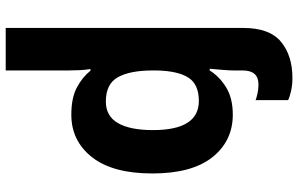

<svg xmlns="http://www.w3.org/2000/svg" viewBox="-206 -599 1045 673"><g transform="rotate(90 316.5 -262.5)"><path d="M253 -765Q279 -765 300 -760Q321 -755 331 -750V-636Q323 -639 308 -642.5Q293 -646 276 -646Q227 -646 227 -591V-562Q227 -543 225 -521Q223 -499 221 -475H227Q248 -509 286 -532.5Q324 -556 382 -556Q474 -556 531 -484.5Q588 -413 588 -274Q588 -135 531 -62.5Q474 10 382 10Q323 10 286.5 -9.5Q250 -29 228 -57H222Q225 -38 226 -18.5Q227 1 227 22V240H78V-593Q78 -685 126.5 -725Q175 -765 253 -765ZM334 -437Q276 -437 252.5 -401Q229 -365 227 -291V-275Q227 -196 250.5 -153.5Q274 -111 336 -111Q387 -111 411.5 -153.5Q436 -196 436 -276Q436 -437 334 -437Z"/></g></svg>

Font: Noto IKEA Latin
Style: Bold
Weight: 700
Designer: Monotype Design Team
Foundry: Monotype Imaging Inc.
Version: Version 1.0